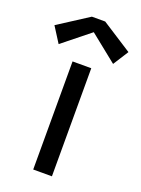

<svg xmlns="http://www.w3.org/2000/svg" viewBox="-194 -804 639 868"><g transform="rotate(20 125.0 -370.0)"><path d="M80 0V-520H170V0ZM-6 -572 -53 -646 93 -740H157L303 -646L256 -572L125 -677Z"/></g></svg>

Font: ABeeZee
Style: Regular
Weight: 400
Designer: Anja Meiners
Foundry: Anja Meiners
Version: Version 1.003; ttfautohint (v1.8.3)